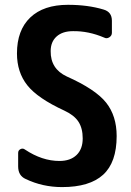

<svg xmlns="http://www.w3.org/2000/svg" viewBox="-20 -760 540 790"><path d="M254.9 -445.3Q373 -392.6 416.5 -337.9Q460 -283.2 460 -200.2Q460 -91.8 404.3 -41Q348.6 9.8 235.4 9.8Q155.3 9.8 85.9 -23.4Q54.7 -37.1 54.7 -75.2V-130.9Q54.7 -141.6 64.5 -146.5Q74.2 -151.4 83 -144.5Q153.3 -97.7 224.6 -97.7Q269.5 -97.7 294.9 -122.1Q320.3 -146.5 320.3 -190.4Q320.3 -232.4 302.7 -259.3Q285.2 -286.1 245.1 -304.7Q134.8 -355.5 92.3 -409.2Q49.8 -462.9 49.8 -540Q49.8 -635.7 104.5 -688Q159.2 -740.2 259.8 -740.2Q341.8 -740.2 406.2 -720.7Q440.4 -710.9 440.4 -674.8V-625Q440.4 -613.3 429.7 -606.4Q418.9 -599.6 408.2 -605.5Q343.8 -632.8 280.3 -631.8Q237.3 -631.8 212.9 -609.9Q188.5 -587.9 188.5 -549.8Q187.5 -476.6 254.9 -445.3Z"/></svg>

Font: Rounded-L Mgen+ 1mn bold
Style: Bold
Weight: 700
Designer: [Source Han Sans]
Ryoko NISHIZUKA  (kana & ideographs); Paul D. Hunt (Latin, Greek & Cyrillic); Wenlong ZHANG  (bopomofo
Version: Version 1.059.20150602